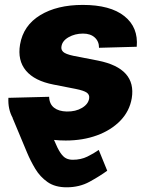

<svg xmlns="http://www.w3.org/2000/svg" viewBox="-20 -573 617 797"><path d="M547.6 -378.9 391 -374.6Q391.3 -400.9 373.4 -417.3Q355.5 -433.6 324.6 -433.6Q291.2 -433.6 264.7 -418.5Q238.3 -403.4 235.1 -380Q232.6 -367.2 242.2 -357.8Q251.8 -348.4 284.8 -341.3L387.1 -321.4Q546.9 -289.4 527 -165.5Q517.8 -111.5 479.6 -72.1Q441.4 -32.7 382.8 -11.2Q324.2 10.3 252.8 10.3Q227.3 10.3 204.2 7.8Q218.8 43.3 230.6 60.9Q242.5 78.5 254.6 84.3Q266.7 90.2 282 90.2Q315.7 90.2 342.5 77.1Q369.3 63.9 389.9 49.4L425.1 135.7Q393.8 158.4 351.7 181.5Q309.7 204.5 256.7 204.5Q208.5 204.5 177.4 182.7Q146.3 160.9 126.4 127.7Q106.5 94.5 92.3 60.4L32.3 -83.1L32.7 -83.5Q12.4 -120 14.9 -166.9L183.9 -171.2Q185 -141 204.4 -125.9Q223.7 -110.8 257.1 -110.1Q294 -109.4 320.5 -125.2Q346.9 -141 350.1 -164.8Q352.3 -180 340 -188.6Q327.8 -197.1 294.7 -203.8L202.4 -221.9Q123.2 -237.2 87.7 -279.8Q52.2 -322.4 63.2 -388.1Q76.7 -467.3 146.7 -509.9Q216.6 -552.6 323.5 -552.6Q437.9 -552.6 496.3 -506Q554.7 -459.5 547.6 -378.9Z"/></svg>

Font: Inter UI Extra Bold
Style: Italic
Weight: 800
Italic angle: 9.39999°
Designer: Rasmus Andersson
Foundry: rsms
Version: 3.2;8d6f07862